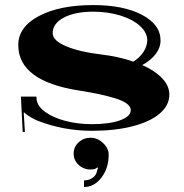

<svg xmlns="http://www.w3.org/2000/svg" viewBox="-20 -514 731 761"><path d="M410.8 99.2Q410.8 152.1 382.2 189.7Q353.6 227.3 312.9 227.3V201Q332.6 201 347 190.8Q361.5 180.5 364.5 164.3Q365.8 156.5 368.9 152.1L365.4 149.5Q359.3 157.8 339.2 157.8Q311.2 157.8 291.5 139.4Q271.9 121.1 271.9 94.8Q271.9 68.6 291.5 50.3Q311.2 31.9 339.2 31.9Q366.3 31.9 388.5 52.9Q410.8 73.9 410.8 99.2ZM62.9 -131.1H124.1L125 -121.5Q127.6 -93.5 158.9 -70.6Q190.1 -47.6 239.5 -34.7Q288.9 -21.9 344.8 -21.9Q413.9 -21.9 456.1 -37.2Q498.3 -52.4 498.3 -77.8Q498.3 -91.8 481.9 -103.8Q465.5 -115.8 434 -125.2Q402.5 -134.6 369.8 -141.4Q337 -148.2 291.1 -155.6Q52.4 -193.2 52.4 -335.7Q52.4 -406.9 134.2 -450.4Q215.9 -493.9 349.7 -493.9Q469.4 -493.9 542.8 -455.2Q616.3 -416.5 616.3 -353.6Q616.3 -325.2 597 -299.8Q577.8 -274.5 543.7 -256.1Q594 -233.8 622.6 -203.9Q651.2 -174 651.2 -139Q651.2 -96.6 613.2 -64Q575.2 -31.5 505.5 -13.5Q435.8 4.4 344.8 4.4Q231.2 4.4 129.8 -35.4Q117.6 -40.2 104.7 -47.6Q91.8 -55.1 84.6 -60.8Q77.4 -66.4 76.9 -67.7L73.9 -66.9Q75.2 -55.5 76 -35.8L78.7 8.7L69.9 9.2ZM508.3 -269.7Q533.2 -285.4 547.9 -307Q562.5 -328.7 563.8 -353.6Q563.8 -384.6 535.2 -410.8Q506.6 -437.1 457.2 -452.4Q407.8 -467.7 349.7 -467.7Q277.1 -467.7 233 -444.3Q188.8 -420.9 188.8 -382.4Q188.8 -353.1 242.4 -330.6Q295.9 -308.1 378.5 -298.5Q449.7 -290.2 508.3 -269.7Z"/></svg>

Font: Wabroye
Style: Medium
Weight: 500
Designer: gluk
Foundry: gluk
Version: Version 0.14